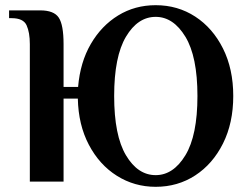

<svg xmlns="http://www.w3.org/2000/svg" viewBox="-20 -700 957 740"><path d="M580 20Q498 20 430.5 -22.5Q363 -65 322.5 -142Q282 -219 280 -320H225V0H95V-530Q95 -575 82.5 -602.5Q70 -630 25 -630H15V-660H135Q188 -660 206.5 -632Q225 -604 225 -530V-365H281Q289 -460 330 -530.5Q371 -601 435.5 -640.5Q500 -680 580 -680Q665 -680 732.5 -636Q800 -592 839.5 -513Q879 -434 879 -330Q879 -226 839.5 -147Q800 -68 732.5 -24Q665 20 580 20ZM580 -25Q648 -25 694.5 -101.5Q741 -178 741 -330Q741 -482 694.5 -558.5Q648 -635 580 -635Q511 -635 465.5 -558.5Q420 -482 420 -330Q420 -178 465.5 -101.5Q511 -25 580 -25Z"/></svg>

Font: El Messiri
Style: Bold
Weight: 700
Designer: Mohamed Gaber
Foundry: Kief Type Foundry
Version: Version 2.020; ttfautohint (v1.8.3)